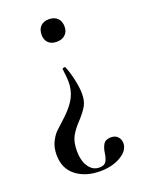

<svg xmlns="http://www.w3.org/2000/svg" viewBox="-125 -423 576 761"><g transform="rotate(-20 163.5 -43.0)"><path d="M205 215Q208 192 217 177.5Q226 163 249 163Q268 163 278 174.5Q288 186 288 201Q288 232 252 253.5Q216 275 164 275Q103 275 63 244Q23 213 23 155Q23 124 34.5 101Q46 78 59 65.5Q72 53 106 22Q139 -10 153 -38.5Q167 -67 167 -102Q167 -119 162 -156V-157Q162 -159 168 -160.5Q174 -162 175 -159Q186 -133 193.5 -97.5Q201 -62 201 -39Q201 -8 189.5 12Q178 32 155 57Q130 83 117 106.5Q104 130 104 168Q104 209 121 234.5Q138 260 166 260Q187 260 194.5 248Q202 236 205 215ZM227 -312Q227 -291 213.5 -278.5Q200 -266 178 -266Q155 -266 142.5 -278.5Q130 -291 130 -312Q130 -335 142.5 -348Q155 -361 178 -361Q201 -361 214 -348Q227 -335 227 -312Z"/></g></svg>

Font: Cormorant Garamond Medium
Style: Regular
Weight: 500
Designer: Christian Thalmann (Catharsis Fonts)
Foundry: Catharsis Fonts
Version: Version 4.000